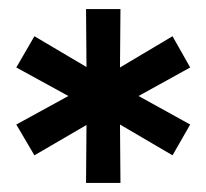

<svg xmlns="http://www.w3.org/2000/svg" viewBox="-20 -762 456 424"><path d="M286 -550 400 -487 361 -419 245 -487 246 -358H170L171 -486L56 -419L16 -487L131 -550L16 -613L56 -682L171 -614L170 -742H246L245 -613L361 -682L400 -613Z"/></svg>

Font: CMG Sans SemiBold
Style: Regular
Weight: 600
Designer: Julieta Ulanovsky
Foundry: Julieta Ulanovsky
Version: Version 7.200